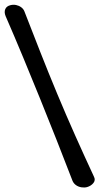

<svg xmlns="http://www.w3.org/2000/svg" viewBox="-61 -712 463 820"><path d="M311 87Q300 90 287 88Q274 86 264 79Q254 72 249 61Q216 -25 181 -113.5Q146 -202 110 -291Q74 -380 37 -469Q0 -558 -37 -643Q-44 -660 -38.5 -673Q-33 -686 -16 -690Q-4 -693 8 -690.5Q20 -688 29.5 -681Q39 -674 43 -664Q76 -579 111 -490Q146 -401 183.5 -311Q221 -221 260.5 -132.5Q300 -44 340 42Q348 57 338 69.5Q328 82 311 87Z"/></svg>

Font: Winky Sans Light
Style: Italic
Weight: 300
Italic angle: -8.97852°
Designer: Simon Atzbach
Foundry: typofactur
Version: Version 1.205